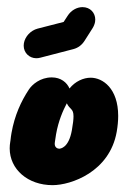

<svg xmlns="http://www.w3.org/2000/svg" viewBox="-20 -525 381 547"><path d="M250.8 -462.5C251.2 -464.8 251.4 -467 251.4 -469.3C251.4 -488.1 237.5 -504.7 215 -504.7C199.1 -504.7 182.5 -495.6 172.5 -479.7L161.3 -462.5L87 -443.4C67.1 -438.1 51.4 -420.8 48.1 -402C47.7 -399.6 47.5 -397.2 47.5 -394.9C47.5 -374.4 63.7 -359.1 83.5 -359.1C87.3 -359.1 91.2 -359.6 95.1 -360.7L189.5 -385.2C202.8 -388.8 213.4 -397 220.9 -408.8L243.5 -444.3C247.3 -450.3 249.7 -456.5 250.8 -462.5ZM127.5 -304.5C94.6 -304.5 71.2 -284 61.8 -269.3C40.2 -236.4 21.7 -196.7 12.8 -146.4C11.7 -140 10.8 -134.1 9.7 -123.8L9.3 -121.5C8.2 -115 7.6 -108.7 7.6 -102.5C7.6 -42.5 59.4 2.5 129.8 2.5C182 2.5 292.3 -35 312.5 -149.5C315.4 -166.1 316.7 -181.1 316.7 -194.7C316.7 -273.3 272.6 -303.6 238.3 -303.6C217.8 -303.6 194.3 -293.4 178 -272.9C170.7 -290 153.4 -304.5 127.5 -304.5ZM184.8 -154.3C175.7 -102.7 151.9 -101.7 148.6 -101.3C143.1 -101.6 135.9 -105.2 135.9 -115.4C135.9 -116.8 136.1 -118.3 136.3 -120C137.5 -126.6 138 -132.3 139.7 -142.4C146.6 -181.5 159.7 -210.3 170.3 -230.7C179.5 -211.8 189.4 -216.4 189.4 -193.5C189.4 -185.1 188.1 -172.8 184.8 -154.3Z"/></svg>

Font: TudorRose
Style: BoldOblique
Weight: 500
Version: Version 001.000